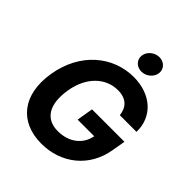

<svg xmlns="http://www.w3.org/2000/svg" viewBox="-257 -1108 1274 1274"><g transform="rotate(45 380.5 -470.5)"><path d="M581.7 -492.2H737.9C742.2 -636 632.1 -737.2 467.7 -737.2C275.6 -737.2 104 -598.7 65.3 -362.9C27.3 -132.8 142.4 9.9 346.9 9.9C530.5 9.9 681.5 -105.8 712.4 -297.6L728 -389.2H423.7L404.5 -273.4H560.4C543.7 -183.2 468 -126.1 365.4 -126.1C250.4 -126.1 196.7 -212.4 221.9 -364.3C246.8 -515.6 343.8 -601.2 455.3 -601.2C534.1 -601.2 573.9 -560.4 581.7 -492.2ZM404.8 -874.3C399.5 -832.4 432.9 -797.6 478 -797.6C523.1 -797.6 563.6 -832.4 568.5 -874.3C573.2 -916.5 540.5 -950.6 495.4 -950.6C450.6 -950.6 409.8 -916.5 404.8 -874.3Z"/></g></svg>

Font: Magic Ui Pro
Style: Bold Italic
Weight: 700
Italic angle: -9.39999°
Designer: Stefan Endress, Andreas Faust
Version: Version 1.000;FEAKit 1.0